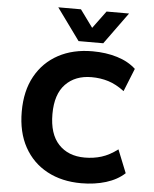

<svg xmlns="http://www.w3.org/2000/svg" viewBox="-62 -991 844 1054"><g transform="rotate(5 360.5 -464.5)"><path d="M425 11Q318 11 237 -32.5Q156 -76 111 -157.5Q66 -239 66 -353Q66 -467 111 -548Q156 -629 236.5 -672.5Q317 -716 425 -716Q499 -716 561 -697Q623 -678 664 -640L613 -513Q568 -547 524.5 -560.5Q481 -574 432 -574Q342 -574 288.5 -518.5Q235 -463 235 -354Q235 -244 288 -187.5Q341 -131 432 -131Q481 -131 524.5 -144.5Q568 -158 613 -192L664 -65Q623 -27 561 -8Q499 11 425 11ZM343 -765 216 -940H341L411 -844L482 -940H606L479 -765Z"/></g></svg>

Font: Nunito Sans 7pt ExtraBold
Style: Regular
Weight: 800
Designer: Vernon Adams
Foundry: Vernon Adams
Version: Version 3.101;gftools[0.9.27]